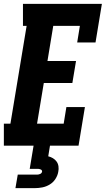

<svg xmlns="http://www.w3.org/2000/svg" viewBox="-23 -755 548 995"><path d="M-3 0V-114H31L115 -621H96V-735H505L472 -535H377L391 -621H253L223 -439H371L352 -325H204L169 -114H307L321 -200H417L384 0ZM57 220 69 150H169Q177 150 185 146.5Q193 143 195 135Q196 127 188.5 123.5Q181 120 174 120H131L151 0H236L227 55Q240 58 251.5 65Q263 72 270.5 82.5Q278 93 280 107Q282 121 279 135Q276 154 264.5 172Q253 190 235 201Q217 212 197 216Q177 220 157 220Z"/></svg>

Font: Iosevka Curly Slab HvObl
Style: Regular
Weight: 900
Italic angle: -9°
Monospace: yes
Designer: Belleve Invis
Foundry: Belleve Invis
Version: Version 11.1.0; ttfautohint (v1.8.3)